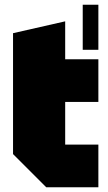

<svg xmlns="http://www.w3.org/2000/svg" viewBox="-20 -790 455 810"><path d="M329 -580V-770H395V-580ZM35 -650 255 -700V-540H395V-360H255V-180H395V0H175L35 -140Z"/></svg>

Font: Tektur SemiCondensed Black
Style: Regular
Weight: 900
Width: 4
Designer: Adam Jagosz
Foundry: Adam Jagosz
Version: Version 1.005;gftools[0.9.30]